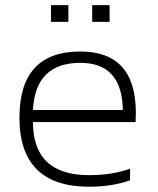

<svg xmlns="http://www.w3.org/2000/svg" viewBox="-20 -708 600 728"><path d="M284.7 -512.7Q495.1 -512.7 495.1 -279.8Q495.1 -263.2 494.1 -245.1H105Q105 -43.9 317.9 -43.9Q405.3 -43.9 473.1 -68.4V-24.4Q405.3 0 317.9 0Q53.7 0 53.7 -262.2Q53.7 -512.7 284.7 -512.7ZM105 -291H445.8Q442.9 -469.7 284.7 -469.7Q113.8 -469.7 105 -291ZM395.5 -688.5V-625H329.6V-688.5ZM239.3 -688.5V-625H173.3V-688.5Z"/></svg>

Font: Sansation Light
Style: Light
Weight: 300
Designer: Bernd Montag
Version: Version 1.301